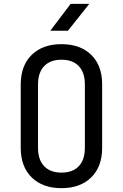

<svg xmlns="http://www.w3.org/2000/svg" viewBox="-20 -970 640 1000"><path d="M300 10Q202 10 145 -46Q88 -102 88 -200V-530Q88 -628 145 -684Q202 -740 300 -740Q398 -740 455 -684.5Q512 -629 512 -531V-200Q512 -102 455 -46Q398 10 300 10ZM300 -71Q359 -71 390.5 -104.5Q422 -138 422 -200V-530Q422 -592 390.5 -625.5Q359 -659 300 -659Q242 -659 210 -625.5Q178 -592 178 -530V-200Q178 -138 210 -104.5Q242 -71 300 -71ZM242 -810 348 -950H445L334 -810Z"/></svg>

Font: NKDuy Mono
Style: Regular
Weight: 400
Monospace: yes
Designer: NKDuy
Foundry: NKDuy
Version: Version 2.251; ttfautohint (v1.8.4.7-5d5b)